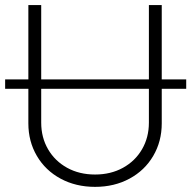

<svg xmlns="http://www.w3.org/2000/svg" viewBox="-32 -727 756 759"><path d="M704.1 -376H607.4V-239.3Q607.4 -168 573.7 -110.6Q540 -53.2 480 -20.8Q419.9 11.7 343.8 11.7Q267.6 11.7 207.5 -20.8Q147.5 -53.2 113.8 -110.6Q80.1 -168 80.1 -239.3V-376H-11.7V-413.1H80.1V-707H130.9V-413.1H556.6V-707H607.4V-413.1H704.1ZM343.8 -37.1Q405.8 -37.1 454.1 -63.7Q502.4 -90.3 529.5 -137Q556.6 -183.6 556.6 -242.2V-376H130.9V-242.2Q130.9 -183.6 158 -137Q185.1 -90.3 233.4 -63.7Q281.7 -37.1 343.8 -37.1Z"/></svg>

Font: Pretendard Std ExtraLight
Style: Regular
Weight: 200
Designer: Base glyphs from Inter by Rasmus Andersson; Hangeul glyphs from Noto Sans CJK(Source Han Sans) by Jang Soo-young and Kan
Foundry: Kil Hyung-jin
Version: Version 1.309